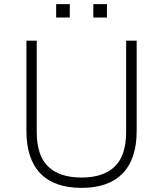

<svg xmlns="http://www.w3.org/2000/svg" viewBox="-20 -902 790 930"><path d="M375 8Q243 8 175.5 -62Q108 -132 108 -268V-705H158V-263Q158 -148 213.5 -95Q269 -42 375 -42Q480 -42 535.5 -95Q591 -148 591 -263V-705H642V-268Q642 -132 574 -62Q506 8 375 8ZM432 -817V-882H498V-817ZM252 -817V-882H318V-817Z"/></svg>

Font: Nunito Sans 7pt ExtraLight
Style: Regular
Weight: 250
Designer: Vernon Adams
Foundry: Vernon Adams
Version: Version 3.101;gftools[0.9.27]